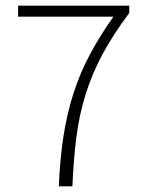

<svg xmlns="http://www.w3.org/2000/svg" viewBox="-20 -659 519 679"><path d="M188 0Q192 -97 204.5 -177.5Q217 -258 240 -329.5Q263 -401 298 -466.5Q333 -532 381 -600H44V-639H437V-613Q380 -537 342.5 -467Q305 -397 282.5 -324.5Q260 -252 250 -173Q240 -94 236 0Z"/></svg>

Font: Giro Light
Style: Regular
Weight: 300
Designer: Paul D. Hunt
Foundry: Adobe Systems Incorporated
Version: Version 1.000;PS 1.0;hotconv 1.0.88;makeotf.lib2.5.647800